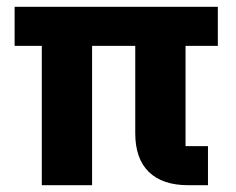

<svg xmlns="http://www.w3.org/2000/svg" viewBox="-20 -545 695 565"><path d="M526 -410V-115H592V0H534Q458 0 418 -39Q378 -78 378 -153V-410H251V0H103V-410H23V-525H621V-410Z"/></svg>

Font: IBM Plex Sans
Style: Regular
Weight: 400
Designer: Mike Abbink, Paul van der Laan, Pieter van Rosmalen
Foundry: Bold Monday
Version: Version 3.201